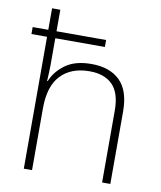

<svg xmlns="http://www.w3.org/2000/svg" viewBox="-85 -828 751 896"><g transform="rotate(10 291.0 -380.0)"><path d="M128 -760V-658H363V-625H128V-500Q128 -478 127 -460.5Q126 -443 125 -422H128Q146 -468 192 -502Q238 -536 316 -536Q403 -536 451 -489Q499 -442 499 -343V0H460V-341Q460 -424 422 -462.5Q384 -501 313 -501Q226 -501 177 -449.5Q128 -398 128 -293V0H89V-625H15V-658H89V-760Z"/></g></svg>

Font: Noto Sans Lao Looped ExtraLight
Style: Regular
Weight: 200
Designer: Mark Frömberg, Ben Mitchell
Foundry: The Fontpad Ltd
Version: Version 1.002; ttfautohint (v1.8.4.7-5d5b)